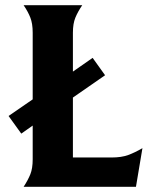

<svg xmlns="http://www.w3.org/2000/svg" viewBox="-20 -720 578 740"><path d="M13 -273 106 -337V-594Q106 -629 97 -652Q88 -675 71 -700H297Q280 -675 270.5 -652Q261 -629 261 -594V-444L337 -497L385 -430L261 -344V-113H410Q448 -113 474 -122.5Q500 -132 529 -149L504 0H71Q88 -26 97 -48.5Q106 -71 106 -106V-236L62 -205Z"/></svg>

Font: LT Museum
Style: Bold
Weight: 700
Designer: Daniel Lyons
Foundry: LyonsType
Version: Version 1.010